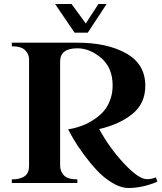

<svg xmlns="http://www.w3.org/2000/svg" viewBox="-20 -913 808 958"><path d="M758 -28 765 -6Q689 25 622 25Q583 25 540.5 -0.5Q498 -26 464 -62.5Q430 -99 398 -142.5Q366 -186 348 -217Q330 -248 320 -268Q325 -269 333 -270Q341 -271 364 -277.5Q387 -284 408 -293.5Q429 -303 454.5 -320.5Q480 -338 498.5 -359.5Q517 -381 529.5 -414Q542 -447 542 -486Q542 -575 485 -623.5Q428 -672 366 -672Q280 -672 280 -606V-86Q280 -59 298.5 -38.5Q317 -18 366 -18V0H39V-18Q125 -18 125 -83V-618Q125 -643 105.5 -662.5Q86 -682 39 -682V-700H366Q515 -700 610 -646.5Q705 -593 705 -485Q705 -396 640 -344Q575 -292 475 -269Q526 -175 599 -97Q672 -19 713 -19Q737 -19 758 -28ZM352 -750 255 -893H337L408 -796L471 -893H512L418 -750Z"/></svg>

Font: Uncial Antiqua
Style: Regular
Weight: 400
Designer: Astigmatic (AOETI)
Foundry: Astigmatic (AOETI)
Version: Version 1.000